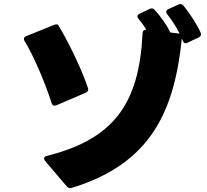

<svg xmlns="http://www.w3.org/2000/svg" viewBox="-20 -890 1040 963"><path d="M341 52C736 -69 855 -331 892 -698C893 -694 895 -691 896 -687C901 -674 909 -670 921 -676L976 -702C987 -707 991 -716 986 -727C967 -770 930 -825 900 -862C893 -870 884 -872 874 -867L824 -844C817 -841 814 -836 814 -831C814 -827 815 -823 819 -818C840 -792 864 -756 881 -721C880 -721 878 -722 876 -722L834 -727C817 -764 787 -807 756 -840C748 -849 740 -850 730 -845L680 -821C673 -818 669 -813 669 -808C669 -804 671 -800 675 -795C689 -779 702 -760 714 -741C702 -742 696 -736 695 -723C678 -367 549 -192 215 -108C206 -106 201 -101 201 -95C201 -91 203 -87 206 -83L315 45C322 53 330 55 341 52ZM263 -362 410 -425C421 -430 425 -438 421 -449C385 -557 310 -704 272 -764C269 -769 261 -769 251 -765L112 -709C104 -706 100 -701 100 -695C100 -691 101 -687 104 -683C146 -616 206 -476 239 -373C243 -361 251 -357 263 -362Z"/></svg>

Font: LINE Seed JP_OTF ExtraBold
Style: Regular
Weight: 800
Designer: LY Corporation & Fontrix & Fontworks
Version: Version 1.013